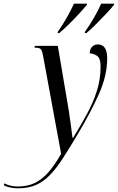

<svg xmlns="http://www.w3.org/2000/svg" viewBox="-154 -786 642 1046"><path d="M-57 240Q-78 240 -99 235.5Q-120 231 -134 223L-130 213Q-117 220 -99 225Q-81 230 -58 230Q-7 230 32 212.5Q71 195 106.5 156Q142 117 179 52L81 -480Q76 -509 68.5 -517.5Q61 -526 43 -526H34L36 -536H161L220 -188Q226 -152 231.5 -108.5Q237 -65 241 -35H244Q285 -101 319 -163.5Q353 -226 373.5 -290Q394 -354 394 -424Q394 -469 374.5 -482Q355 -495 335 -495Q335 -518 347.5 -531Q360 -544 379 -544Q430 -544 430 -468Q430 -375 385.5 -275Q341 -175 272 -59Q225 20 188.5 76.5Q152 133 116.5 169Q81 205 40 222.5Q-1 240 -57 240ZM309 -613Q333 -647 358 -689.5Q383 -732 397 -766H468L467 -759Q453 -742 426.5 -713.5Q400 -685 370.5 -655.5Q341 -626 317 -606H308ZM161 -613Q186 -648 209.5 -689.5Q233 -731 249 -766H320L319 -759Q304 -741 277.5 -712Q251 -683 222 -654.5Q193 -626 169 -606H160Z"/></svg>

Font: Noto Serif Display ExtraCondensed
Style: Italic
Weight: 400
Width: 2
Italic angle: -12°
Designer: Monotype Design Team
Foundry: Monotype Imaging Inc.
Version: Version 2.009